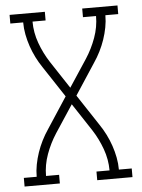

<svg xmlns="http://www.w3.org/2000/svg" viewBox="-53 -777 605 819"><g transform="rotate(-5 250.0 -367.5)"><path d="M19 0V-37H74Q74 -63 79 -89Q84 -115 92.5 -140Q101 -165 113 -189Q125 -213 140 -235L227 -368L140 -500Q125 -522 113 -546Q101 -570 92.5 -595Q84 -620 79 -646Q74 -672 74 -698H19V-735H170V-698H114Q114 -651 130.5 -605.5Q147 -560 173 -520L250 -403L327 -520Q353 -560 369.5 -605.5Q386 -651 386 -698H330V-735H481V-698H426Q426 -672 421 -646Q416 -620 407.5 -595Q399 -570 387 -546Q375 -522 360 -500L273 -367L360 -235Q375 -213 387 -189Q399 -165 407.5 -140Q416 -115 421 -89Q426 -63 426 -37H481V0H330V-37H386Q386 -84 369.5 -129.5Q353 -175 327 -215L250 -332L173 -215Q147 -175 130.5 -129.5Q114 -84 114 -37H170V0Z"/></g></svg>

Font: Iosevka Curly Slab Extralight
Style: Regular
Weight: 200
Monospace: yes
Designer: Belleve Invis
Foundry: Belleve Invis
Version: Version 22.1.2; ttfautohint (v1.8.4)